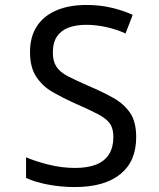

<svg xmlns="http://www.w3.org/2000/svg" viewBox="-20 -744 640 774"><path d="M281 10Q224 10 170.5 -0.5Q117 -11 85 -27V-110Q122 -94 175 -80.5Q228 -67 283 -67Q334 -67 368.5 -81Q403 -95 420 -123Q437 -151 437 -192Q437 -226 423 -246Q409 -266 373.5 -284.5Q338 -303 274 -331Q232 -350 192 -373Q152 -396 126.5 -434Q101 -472 101 -534Q101 -596 128.5 -638Q156 -680 207 -702Q258 -724 329 -724Q383 -724 431 -712.5Q479 -701 515 -684L486 -609Q452 -625 410 -634.5Q368 -644 327 -644Q288 -644 257.5 -633Q227 -622 210 -597.5Q193 -573 193 -532Q193 -497 207.5 -475Q222 -453 254 -436.5Q286 -420 336 -398Q393 -374 436.5 -349.5Q480 -325 504.5 -289Q529 -253 529 -191Q529 -143 513.5 -106Q498 -69 466.5 -43Q435 -17 389 -3.5Q343 10 281 10Z"/></svg>

Font: Noto Sans Mono
Style: Regular
Weight: 400
Designer: Monotype Design Team
Foundry: Monotype Imaging Inc.
Version: Version 2.014